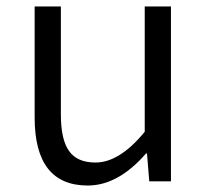

<svg xmlns="http://www.w3.org/2000/svg" viewBox="-20 -560 642 593"><path d="M87 -197V-540H168V-207Q168 -129 193 -94Q218 -58 275 -58Q349 -58 427 -153V-540H508V0H441L434 -86H431Q345 13 251 13Q87 13 87 -197Z"/></svg>

Font: Noto Sans CJK KR DemiLight
Style: Regular
Weight: 350
Designer: Ryoko NISHIZUKA à€õÀ (kana & ideographs); Paul D. Hunt (Latin, Greek & Cyrillic); Wenlong ZHANG NG  (bopomofo); Sandoll 
Foundry: Adobe Systems Incorporated
Version: Version 1.004 April 21, 2017